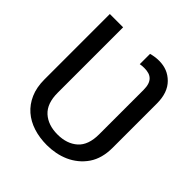

<svg xmlns="http://www.w3.org/2000/svg" viewBox="-200 -879 1031 1031"><g transform="rotate(45 315.5 -363.5)"><path d="M56.8 -727.3H157.7V-230.1Q157.7 -148.8 201 -109.7Q244 -71 315.3 -71Q386.4 -71 430 -109.7Q473 -148.1 473 -230.1V-566.8Q473 -590.9 467.7 -607.4Q462.4 -623.9 452.2 -634.1Q442.1 -644.2 427.4 -648.8Q412.6 -653.4 393.5 -653.4Q387.1 -653.4 377.1 -652.9Q367.2 -652.3 360.8 -650.6V-728.7Q371.4 -731.9 387.8 -734.6Q404.1 -737.2 421.2 -737.2Q454.5 -737.2 481.5 -726.4Q508.5 -715.6 530.9 -693.2Q575.3 -648.8 575.3 -566.8V-230.1Q575.3 -149.9 539.1 -96.6Q520.2 -68.9 495.2 -48.7Q470.2 -28.4 441.1 -15.4Q411.9 -2.5 380 3.7Q348 9.9 315.3 9.9Q259.9 9.9 212.7 -5.1Q165.5 -20.2 130.9 -50.2Q96.2 -80.3 76.5 -125.4Q56.8 -170.5 56.8 -230.1Z"/></g></svg>

Font: Inter P
Style: Regular
Weight: 400
Designer: Rasmus Andersson
Foundry: rsms
Version: Version 3.018;git-588b23468